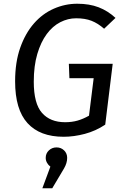

<svg xmlns="http://www.w3.org/2000/svg" viewBox="-20 -721 670 1029"><path d="M321 12Q194 12 127.5 -61Q61 -134 61 -285Q61 -388 88.5 -465.5Q116 -543 162 -595.5Q208 -648 268.5 -674.5Q329 -701 394 -701Q459 -701 508.5 -682Q558 -663 599 -625L538 -567Q505 -596 470.5 -609.5Q436 -623 388 -623Q344 -623 303 -602Q262 -581 230.5 -538.5Q199 -496 180 -432Q161 -368 161 -283Q161 -166 205 -116Q249 -66 329 -66Q365 -66 395 -74.5Q425 -83 457 -101L482 -302H352L349 -379H584L544 -53Q493 -19 434.5 -3.5Q376 12 321 12ZM260 288H207L250 172Q239 164 232 151.5Q225 139 225 125Q225 101 242 85Q259 69 283 69Q307 69 323.5 85Q340 101 340 125Q340 153 323 182Z"/></svg>

Font: Yekcdsyqcyvpieeyorgstswgcgt
Style: Regular
Weight: 400
Italic angle: -8°
Designer: Carrois Corporate & Edenspiekermann
Foundry: Carrois Corporate GbR & Edenspiekermann AG
Version: Version 2.001